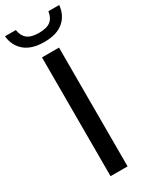

<svg xmlns="http://www.w3.org/2000/svg" viewBox="-276 -987 816 1036"><g transform="rotate(-30 132.0 -469.0)"><path d="M79 0V-740H185V0ZM-37 -938.5H30.5Q36.5 -900 60.2 -881.2Q84 -862.5 132.5 -862.5Q181 -862.5 204.5 -881.2Q228 -900 233.5 -938.5H301Q294.5 -876 252.2 -840.8Q210 -805.5 132.5 -805.5Q55.5 -805.5 12.5 -841Q-30.5 -876.5 -37 -938.5Z"/></g></svg>

Font: Encode Sans Medium
Style: Regular
Weight: 500
Designer: Multiple Designers
Foundry: Impallari Type
Version: Version 2.000